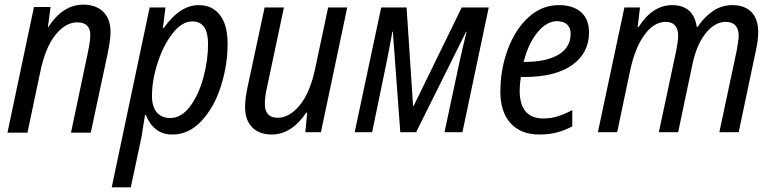

<svg xmlns="http://www.w3.org/2000/svg" viewBox="-20 -568 3319 825"><path d="M126 -538H197L186 -452H188Q250 -548 338 -548Q392 -548 423.5 -517.5Q455 -487 455 -430Q455 -398 442 -335L370 2H285L356 -335Q357 -340 362.5 -368Q368 -396 368 -417Q368 -472 312 -472Q262 -472 218.5 -418.5Q175 -365 153 -259L98 2H12Z M623 -536H691L680 -448H684Q753 -546 834 -546Q892 -546 925 -503.5Q958 -461 958 -380Q958 -289 929.5 -198.5Q901 -108 846.5 -49Q792 10 720 10Q678 10 649.5 -13Q621 -36 607 -74H603Q594 -13 588 21L542 237H460ZM874 -379Q874 -476 806 -476Q762 -476 722 -425Q682 -374 657.5 -298.5Q633 -223 633 -155Q633 -111 653 -86Q673 -61 712 -61Q759 -61 796 -110Q833 -159 853.5 -233.5Q874 -308 874 -379Z M1033 -109Q1033 -142 1044 -195L1117 -536H1200L1128 -196Q1118 -155 1118 -121Q1118 -62 1174 -62Q1224 -62 1268.5 -116.5Q1313 -171 1335 -277L1390 -536H1472L1359 0H1292L1300 -84H1296Q1232 10 1148 10Q1094 10 1063.5 -21Q1033 -52 1033 -109Z M1618 -536H1727L1755 -112H1757L1964 -536H2080L1967 0H1890L1954 -300Q1966 -355 1985 -432H1983L1768 0H1700L1668 -432H1666Q1658 -385 1642 -305L1579 0H1504Z M2130 -173Q2130 -270 2162 -356Q2194 -442 2251 -494Q2308 -546 2381 -546Q2443 -546 2477 -515.5Q2511 -485 2511 -428Q2511 -341 2439 -289Q2367 -237 2230 -237H2218Q2213 -205 2213 -179Q2213 -59 2315 -59Q2346 -59 2374.5 -67.5Q2403 -76 2439 -95V-25Q2405 -7 2371.5 1.5Q2338 10 2297 10Q2218 10 2174 -38.5Q2130 -87 2130 -173ZM2235 -302Q2327 -302 2379.5 -333Q2432 -364 2432 -423Q2432 -448 2417 -462.5Q2402 -477 2373 -477Q2329 -477 2289.5 -429Q2250 -381 2230 -302Z M2663 -536H2730L2720 -452H2724Q2784 -546 2868 -546Q2960 -546 2974 -452H2977Q3006 -495 3043.5 -520.5Q3081 -546 3127 -546Q3180 -546 3209 -516Q3238 -486 3238 -429Q3238 -396 3228 -351L3154 0H3071L3145 -348Q3154 -397 3154 -415Q3154 -443 3140 -458.5Q3126 -474 3098 -474Q3052 -474 3013 -426Q2974 -378 2956 -295L2894 0H2811L2886 -352Q2894 -394 2894 -413Q2894 -474 2840 -474Q2790 -474 2749 -418Q2708 -362 2687 -262L2632 0H2549Z"/></svg>

Font: Noto Sans UI Narrow
Style: Italic
Weight: 400
Width: 4
Italic angle: -12°
Designer: Monotype Design Team
Foundry: Monotype Imaging Inc.
Version: Version 1.001